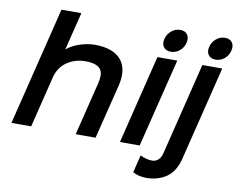

<svg xmlns="http://www.w3.org/2000/svg" viewBox="-104 -986 1657 1342"><g transform="rotate(10 724.5 -315.0)"><path d="M714 -391 617 0H476L569 -377Q576 -406 576.5 -431Q577 -456 565.5 -474.5Q554 -493 527.5 -503.5Q501 -514 454 -514Q418 -514 385 -504Q352 -494 325 -475.5Q298 -457 278.5 -429Q259 -401 250 -365L160 0H20L227 -840H368L302 -573H304Q342 -604 396.5 -621.5Q451 -639 501 -639Q568 -639 615 -621Q662 -603 688.5 -570Q715 -537 721 -491.5Q727 -446 714 -391Z M1128 -764Q1120 -729 1092.5 -706Q1065 -683 1030 -683Q995 -683 978.5 -706Q962 -729 971 -764Q980 -799 1007.5 -822Q1035 -845 1070 -845Q1105 -845 1121 -822Q1137 -799 1128 -764ZM930 0H790L945 -630H1086Z M1446 -764Q1438 -729 1410.5 -706Q1383 -683 1348 -683Q1313 -683 1296.5 -706Q1280 -729 1289 -764Q1298 -799 1325.5 -822Q1353 -845 1388 -845Q1423 -845 1439 -822Q1455 -799 1446 -764ZM1240 39Q1217 132 1157 173.5Q1097 215 1013 215Q988 215 963 209Q938 203 918 192L949 67Q970 78 992 83.5Q1014 89 1034 89Q1057 89 1075.5 73.5Q1094 58 1102 28L1264 -630H1405Z"/></g></svg>

Font: TypoPRO Sinkin Sans
Style: 600 SemiBold Italic
Weight: 600
Italic angle: -112°
Designer: Keith Bates
Foundry: K-Type
Version: Sinkin Sans (version 1.0)  by Keith Bates   •   © 2014   www